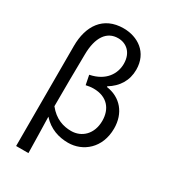

<svg xmlns="http://www.w3.org/2000/svg" viewBox="-237 -927 1105 1243"><g transform="rotate(30 315.5 -305.0)"><path d="M89 199H181C179 108 178 22 175 -70C230 -8 301 13 369 13C479 13 582 -69 582 -216C582 -330 515 -411 407 -426V-431C476 -473 516 -536 516 -617C516 -747 417 -809 312 -809C160 -809 89 -698 89 -549ZM348 -63C291 -63 228 -81 175 -148C175 -279 176 -407 178 -536C179 -666 229 -736 313 -736C374 -736 427 -694 427 -610C427 -538 383 -460 268 -437L282 -367C300 -371 319 -374 338 -374C441 -374 491 -308 491 -221C491 -122 427 -63 348 -63Z"/></g></svg>

Font: Source Han Sans KR Regular
Style: Regular
Weight: 400
Designer: Ryoko NISHIZUKA (kana & ideographs); Paul D. Hunt (Latin, Greek & Cyrillic); Wenlong ZHANG (bopomofo); Sandoll Communica
Foundry: Adobe Systems Incorporated
Version: Version 1.004;PS 1.004;hotconv 1.0.82;makeotf.lib2.5.63406